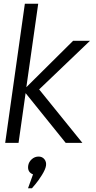

<svg xmlns="http://www.w3.org/2000/svg" viewBox="-20 -770 519 1035"><path d="M8 0 114 -750H186L122 -300L374 -550H465L191 -288L424 0H334L118 -268L80 0ZM158 170Q127 158 132 123Q135 103 151 88.5Q167 74 188 74Q208 74 219.5 88.5Q231 103 228 123Q225 143 206 173.5Q187 204 170 224L152 245H131Z"/></svg>

Font: Oakes Grotesk Light
Style: Italic
Weight: 300
Italic angle: -8°
Designer: Samuel Oakes
Foundry: Samuel Oakes
Version: Version 1.000;PS 001.000;hotconv 1.0.88;makeotf.lib2.5.64775